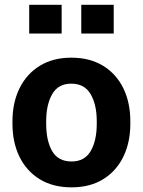

<svg xmlns="http://www.w3.org/2000/svg" viewBox="-20 -782 604 812"><path d="M282.7 10.3Q204.1 10.3 148.2 -23.9Q92.3 -58.1 62.5 -118.9Q32.7 -179.7 32.7 -258.8V-269Q32.7 -347.7 62.5 -408.4Q92.3 -469.2 148.2 -503.7Q204.1 -538.1 281.7 -538.1Q359.9 -538.1 415.8 -503.9Q471.7 -469.7 501.5 -408.9Q531.2 -348.1 531.2 -269V-258.8Q531.2 -179.7 501.5 -118.9Q471.7 -58.1 416 -23.9Q360.4 10.3 282.7 10.3ZM282.7 -99.1Q337.9 -99.1 363.5 -143.1Q389.2 -187 389.2 -258.8V-269Q389.2 -339.4 363.3 -383.8Q337.4 -428.2 281.7 -428.2Q226.1 -428.2 200.7 -383.8Q175.3 -339.4 175.3 -269V-258.8Q175.3 -186.5 200.7 -142.8Q226.1 -99.1 282.7 -99.1ZM323.7 -640.1V-761.7H460.9V-640.1ZM103.5 -640.1V-761.7H240.7V-640.1Z"/></svg>

Font: Roboto Slab
Style: Bold
Weight: 700
Designer: Google
Version: Version 2.000; ttfautohint (v1.8.1.43-b0c9)